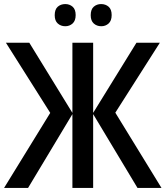

<svg xmlns="http://www.w3.org/2000/svg" viewBox="-22 -924 817 944"><path d="M225 -369 7 -714H122L334 -369V-714H436V-369L649 -714H764L545 -370L772 0H654L436 -363V0H334V-363L116 0H-2ZM247 -849Q247 -878 262 -891Q277 -904 299 -904Q320 -904 335 -891Q350 -878 350 -850Q350 -822 335 -808.5Q320 -795 299 -795Q277 -795 262 -808.5Q247 -822 247 -849ZM424 -849Q424 -878 439 -891Q454 -904 475 -904Q497 -904 512 -891Q527 -878 527 -850Q527 -822 512 -808.5Q497 -795 476 -795Q454 -795 439 -808.5Q424 -822 424 -849Z"/></svg>

Font: Noto Sans Display SemiCondensed Medium
Style: Regular
Weight: 500
Width: 4
Designer: Monotype Design Team
Foundry: Monotype Imaging Inc.
Version: Version 2.003